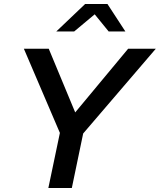

<svg xmlns="http://www.w3.org/2000/svg" viewBox="-20 -945 803 965"><path d="M223 0 281 -277 100 -700H225L358 -380L624 -700H763L398 -274L341 0ZM526 -787 456 -873 353 -787H263L408 -925H520L610 -787Z"/></svg>

Font: Red Hat Text Medium
Style: Italic
Weight: 500
Italic angle: -12°
Designer: Pentagram / MCKL
Foundry: Pentagram / MCKL
Version: Version 1.003; Red Hat Text Medium Italic